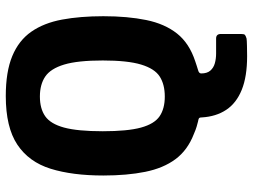

<svg xmlns="http://www.w3.org/2000/svg" viewBox="-128 -590 896 681"><g transform="rotate(-90 320.5 -250.0)"><path d="M38 -332Q38 -442 62 -519Q86 -596 147.5 -637Q209 -678 320 -678Q406 -678 461.5 -655Q517 -632 548 -587.5Q579 -543 591 -478.5Q603 -414 603 -332Q603 -246 589.5 -180Q576 -114 541.5 -70.5Q507 -27 443 -6Q436 -4 428 -1Q420 2 412 4Q400 7 400 15Q400 36 410 47.5Q420 59 436 63.5Q452 68 471 68H524Q540 68 540 85V156Q540 167 537 170Q534 173 524 176Q519 177 497 177.5Q475 178 461 178Q389 178 342 159Q295 140 271 104Q247 68 244 17Q244 9 240.5 7Q237 5 230 4Q222 2 211.5 -1Q201 -4 185 -11Q128 -33 96 -76Q64 -119 51 -183.5Q38 -248 38 -332ZM195 -334Q195 -246 208 -198.5Q221 -151 248 -132.5Q275 -114 318 -114Q361 -114 389 -132Q417 -150 431.5 -198Q446 -246 446 -334Q446 -423 431.5 -471Q417 -519 389 -538Q361 -557 318 -557Q275 -557 248 -538Q221 -519 208 -471Q195 -423 195 -334Z"/></g></svg>

Font: Glory Thin ExtraBold
Style: Regular
Weight: 800
Version: Version 1.011